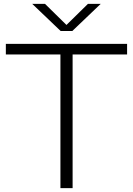

<svg xmlns="http://www.w3.org/2000/svg" viewBox="-20 -965 682 985"><path d="M290 0V-685.5H10V-740H632V-685.5H352.5V0ZM431 -945H496.5L351 -806H291L145.5 -945H211L321 -837Z"/></svg>

Font: Encode Sans Expanded Light
Style: Regular
Weight: 300
Width: 7
Designer: Multiple Designers
Foundry: Impallari Type
Version: Version 2.000